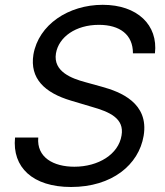

<svg xmlns="http://www.w3.org/2000/svg" viewBox="-20 -757 679 790"><path d="M527 -537.6H617.5C631 -654.1 545.1 -737.2 402.7 -737.2C261.7 -737.2 138.8 -655.5 117.5 -532.7C101.9 -433.9 163.4 -375.4 272 -343L356.5 -317.8C430.4 -296.9 492.5 -270.2 480.1 -199.6C467.7 -122.2 384.9 -71 285.9 -71C199.9 -71 130.3 -109.4 137.4 -191.1H41.9C29.5 -68.5 114.7 12.4 272.4 12.4C441.1 12.4 551.1 -79.2 571 -198.2C593.8 -333.5 474.8 -379.3 399.9 -399.9L329.5 -419.4C277.3 -433.6 197.8 -461.6 210.2 -537.3C221.6 -605.1 291.9 -654.8 386.7 -654.8C473.4 -654.8 527.3 -614.3 527 -537.6Z"/></svg>

Font: Margiela Sans Text
Style: Italic
Weight: 400
Italic angle: -9.39999°
Designer: Stefan Endress, Andreas Faust
Version: Version 1.100;FEAKit 1.0